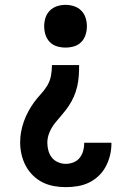

<svg xmlns="http://www.w3.org/2000/svg" viewBox="-20 -558 540 791"><path d="M251 213Q226 213 201.5 208.5Q177 204 155 193Q133 182 115 164Q97 146 85.5 124Q74 102 68.5 77.5Q63 53 63 29Q63 6 67 -15.5Q71 -37 78.5 -58Q86 -79 96.5 -98.5Q107 -118 120 -136Q133 -154 148 -170Q163 -186 174.5 -205Q186 -224 190 -246Q194 -268 194 -290H306Q306 -267 304.5 -245Q303 -223 298 -201.5Q293 -180 284 -159.5Q275 -139 262.5 -120.5Q250 -102 235 -85Q220 -68 206.5 -51Q193 -34 184 -13Q175 8 175 30Q175 47 179.5 63Q184 79 194 91.5Q204 104 219.5 110.5Q235 117 251 117Q267 117 282.5 111Q298 105 308 92.5Q318 80 322.5 64Q327 48 327 32Q327 32 327 31.5Q327 31 327 30H439Q439 31 439 32.5Q439 34 439 35Q439 59 433 83Q427 107 415.5 128.5Q404 150 386 167Q368 184 346 194.5Q324 205 299.5 209Q275 213 251 213ZM250 -362Q232 -362 215 -367Q198 -372 185.5 -384.5Q173 -397 167.5 -414.5Q162 -432 162 -450Q162 -468 167.5 -485Q173 -502 185.5 -514.5Q198 -527 215 -532.5Q232 -538 250 -538Q268 -538 285 -532.5Q302 -527 314.5 -514.5Q327 -502 332.5 -485Q338 -468 338 -450Q338 -432 332.5 -414.5Q327 -397 314.5 -384.5Q302 -372 285 -367Q268 -362 250 -362Z"/></svg>

Font: Iosevka Slab
Style: Bold
Weight: 700
Monospace: yes
Designer: Belleve Invis
Foundry: Belleve Invis
Version: Version 11.1.1; ttfautohint (v1.8.3)